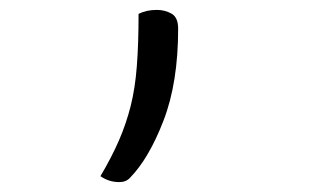

<svg xmlns="http://www.w3.org/2000/svg" viewBox="-20 -178 640 388"><path d="M221 190Q200 190 183 178Q206 139 220.5 105.5Q235 72 244 36.5Q253 1 256.5 -44Q260 -89 260 -150Q276 -158 297 -158Q313 -158 326.5 -150.5Q340 -143 340 -120Q340 -11 310.5 65.5Q281 142 243 181Q235 190 221 190Z"/></svg>

Font: Recursive Mn Csl St Lt
Style: Regular
Weight: 300
Monospace: yes
Version: Version 1.079;hotconv 1.0.112;makeotfexe 2.5.65598; ttfautoh